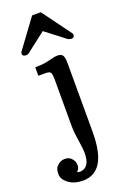

<svg xmlns="http://www.w3.org/2000/svg" viewBox="-237 -839 750 1145"><g transform="rotate(-20 138.5 -266.0)"><path d="M0 0ZM62 189Q74.7 193.4 82 192.9Q144 188.5 144 97.2Q144 68.8 135 13.2Q126 -42.5 126 -81.1V-373.5Q126 -408.7 119.9 -419.4Q113.8 -430.2 86.9 -430.2H42V-483.9Q89.8 -483.9 120.4 -491Q150.9 -498 163.8 -501.2Q176.8 -504.4 189.9 -504.4Q215.3 -504.4 223.4 -489.5Q231.4 -474.6 231.4 -441.9L231.9 -4.9Q231.9 189 143.6 234.4Q114.3 249 82 249Q24.9 249 -10.7 222.4Q-46.4 195.8 -46.4 162.4Q-46.4 128.9 -32.7 114.7Q-9.3 89.8 17.6 89.8Q44.4 89.8 57.4 102.3Q70.3 114.7 75 125.5Q79.6 136.2 79.6 154.3Q79.6 172.4 62 189ZM46.9 -585.9Q29.3 -569.8 18.1 -569.8Q-7.3 -569.8 -7.3 -587.4Q-7.3 -593.3 -2.9 -600.1L130.4 -781.2H185.1L318.4 -600.1Q322.8 -593.3 322.8 -589.4Q322.8 -569.8 302.7 -569.8Q286.1 -569.8 268.6 -585.9L157.7 -671.4Z"/></g></svg>

Font: Arbutus Slab
Style: Regular
Weight: 400
Version: Version 1.002; ttfautohint (v0.92) -l 10 -r 16 -G 200 -x 7 -